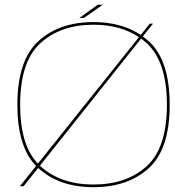

<svg xmlns="http://www.w3.org/2000/svg" viewBox="-20 -772 724 796"><path d="M62.5 0 129.5 -84Q52 -164 52 -337.5Q52 -521.5 138.8 -601Q225.5 -680.5 367.5 -680.5Q484 -680.5 563.5 -627L601 -674H614.5L572 -621Q585 -611.5 597 -601Q683.5 -521.5 683.5 -337.5Q683.5 -153.5 596.8 -74.8Q510 4 367.5 4Q225.5 4 139 -75Q138.5 -75 138 -75.5L78 0ZM367.5 -7Q504.5 -7 588.2 -83Q672 -159 672 -337.8Q672 -516.5 588 -593Q577 -603 565 -612L145.5 -85Q146.5 -84 147.5 -83Q231.5 -7 367.5 -7ZM137 -93.5 556 -618Q479.5 -669.5 367.5 -669.5Q231.5 -669.5 147.5 -593Q63.5 -516.5 63.5 -337.5Q63.5 -170.5 137 -93.5ZM309 -697.5 385.5 -752.5H406.5L327.5 -697.5Z"/></svg>

Font: Anybody ExtraExpanded Thin
Style: Regular
Weight: 100
Width: 8
Designer: Tyler Finck
Foundry: Etcetera Type Company
Version: Version 1.010; ttfautohint (v1.8.3) -l 8 -r 50 -G 200 -x 14 